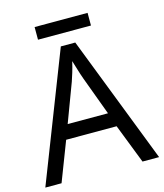

<svg xmlns="http://www.w3.org/2000/svg" viewBox="-124 -948 888 1040"><g transform="rotate(-15 319.5 -427.5)"><path d="M545 0 459 -221H176L91 0H0L279 -717H360L638 0ZM352 -517Q349 -525 342 -546Q335 -567 328.5 -589.5Q322 -612 318 -624Q311 -593 302 -563.5Q293 -534 287 -517L206 -301H432ZM466 -855V-784H169V-855Z"/></g></svg>

Font: Noto Sans Lao
Style: Regular
Weight: 400
Designer: Monotype Design Team
Foundry: Monotype Imaging Inc.
Version: Version 2.003; ttfautohint (v1.8.4.7-5d5b)